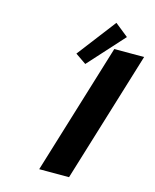

<svg xmlns="http://www.w3.org/2000/svg" viewBox="-140 -1075 943 1169"><g transform="rotate(15 331.0 -491.0)"><path d="M258.7 -738.3 327.1 -691.3 529.7 -915.2 445.6 -982.4ZM662.3 -825H474.3L222.1 0H410.1Z"/></g></svg>

Font: Hussar
Style: BdSuprConOblThree
Weight: 700
Foundry: Cannot Into Space Fonts
Version: Version 2.00